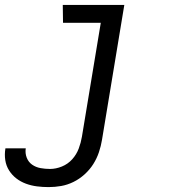

<svg xmlns="http://www.w3.org/2000/svg" viewBox="-72 -540 692 783"><path d="M126 223Q102 223 78.5 220Q55 217 33.5 209Q12 201 -5.5 187.5Q-23 174 -35 155Q-47 136 -50.5 113Q-54 90 -50 66V65H33Q30 85 37 103Q44 121 59 131.5Q74 142 93 145.5Q112 149 132 149Q156 149 180.5 139Q205 129 222.5 109.5Q240 90 249 66Q258 42 262 18L339 -447H185L184 -520H435L344 30Q340 55 331.5 80.5Q323 106 308.5 129Q294 152 273 171Q252 190 227.5 202Q203 214 177.5 218.5Q152 223 126 223Z"/></svg>

Font: Iosevka Extended Oblique
Style: Regular
Weight: 400
Width: 7
Italic angle: -9°
Monospace: yes
Designer: Belleve Invis
Foundry: Belleve Invis
Version: Version 32.0.1; ttfautohint (v1.8.4)